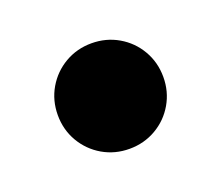

<svg xmlns="http://www.w3.org/2000/svg" viewBox="-49 -241 362 314"><g transform="rotate(-20 132.0 -84.0)"><path d="M40 -84Q40 -109.4 52.2 -130.4Q64.5 -151.4 85.4 -163.6Q106.4 -175.8 131.8 -175.8Q157.2 -175.8 178.2 -163.6Q199.2 -151.4 211.4 -130.4Q223.6 -109.4 223.6 -84Q223.6 -58.6 211.4 -37.6Q199.2 -16.6 178.2 -4.4Q157.2 7.8 131.8 7.8Q106.4 7.8 85.4 -4.4Q64.5 -16.6 52.2 -37.6Q40 -58.6 40 -84Z"/></g></svg>

Font: Reddit Sans Strawberry ExBold
Style: Regular
Weight: 800
Designer: Stephen Hutchings
Foundry: Reddit
Version: Version 1.013